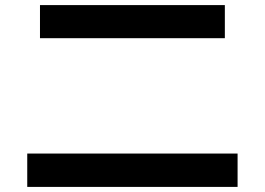

<svg xmlns="http://www.w3.org/2000/svg" viewBox="-20 -737 1040 754"><path d="M87 -3V-134H913V-3ZM137 -587V-717H863V-587Z"/></svg>

Font: M PLUS 1 Code
Style: Regular
Weight: 400
Designer: Coji Morishita
Foundry: UNDERFOREST DESIGN
Version: Version 1.005